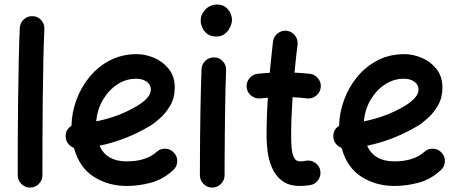

<svg xmlns="http://www.w3.org/2000/svg" viewBox="-20 -787 2062 862"><path d="M126.5 -714.4Q149.4 -713.9 164.8 -696.8Q180.2 -679.7 179.2 -656.7Q176.3 -594.7 174.6 -512Q172.9 -429.2 171.9 -338.4Q170.9 -247.6 170.7 -159.7Q170.4 -71.8 170.4 0Q170.4 22.5 154.1 38.8Q137.7 55.2 114.7 55.2Q92.3 55.2 75.9 38.8Q59.6 22.5 59.6 0Q59.6 -72.3 59.8 -160.2Q60.1 -248 61.3 -339.4Q62.5 -430.7 64.2 -514.4Q65.9 -598.1 68.8 -661.6Q69.8 -684.6 86.9 -700Q104 -715.3 126.5 -714.4Z M757.3 -22.9Q710.9 19.5 656.2 33.7Q601.6 47.9 548.8 47.9Q466.3 47.9 401.1 6.6Q335.9 -34.7 312 -123Q296.9 -128.4 286.4 -141.6Q275.9 -154.8 274.9 -171.9Q272.9 -204.6 300.8 -222.2Q302.2 -281.7 323.2 -338.9Q344.2 -396 382.6 -442.4Q420.9 -488.8 474.4 -516.4Q527.8 -543.9 594.2 -543.9Q632.8 -543.9 672.1 -527.3Q711.4 -510.7 738 -477.3Q764.6 -443.8 764.6 -393.1Q764.6 -348.1 744.6 -313.7Q724.6 -279.3 698.5 -256.1Q672.4 -232.9 654.3 -222.2Q545.4 -157.2 426.8 -132.8Q458 -62.5 548.8 -62.5Q635.7 -62.5 683.1 -105Q700.2 -120.6 723.1 -119.4Q746.1 -118.2 761.2 -101.1Q776.9 -84.5 775.6 -61.3Q774.4 -38.1 757.3 -22.9ZM591.3 -433.6Q545.9 -433.6 506.8 -408Q467.8 -382.3 442.1 -338.9Q416.5 -295.4 412.1 -242.2Q461.4 -252 507.1 -269Q552.7 -286.1 593.3 -310.1Q657.2 -348.1 657.2 -384.3Q657.2 -407.2 638.4 -420.4Q619.6 -433.6 591.3 -433.6Z M880.9 -694.8Q880.9 -722.2 902.3 -744.4Q923.8 -766.6 954.1 -766.6Q978.5 -766.6 993.4 -754.6Q1008.3 -742.7 1014.9 -726.8Q1021.5 -710.9 1021.5 -698.2Q1021.5 -683.1 1013.4 -665.5Q1005.4 -647.9 990 -635.5Q974.6 -623 951.7 -623Q924.8 -623 909.2 -635.7Q893.6 -648.4 887.2 -665.3Q880.9 -682.1 880.9 -694.8ZM942.4 -529.3Q965.3 -528.8 980.7 -511.7Q996.1 -494.6 995.1 -471.7Q993.7 -438 992.4 -389.6Q991.2 -341.3 990.5 -286.6Q989.7 -231.9 989.3 -177.7Q988.8 -123.5 988.5 -77.1Q988.3 -30.8 988.3 0Q988.3 22.5 971.9 38.8Q955.6 55.2 932.6 55.2Q910.2 55.2 893.8 38.8Q877.4 22.5 877.4 0Q877.4 -30.8 877.7 -77.4Q877.9 -124 878.4 -178.5Q878.9 -232.9 879.9 -288.1Q880.9 -343.3 882.1 -392.3Q883.3 -441.4 884.8 -476.6Q885.7 -499.5 902.8 -514.9Q919.9 -530.3 942.4 -529.3Z M1419.9 -393.6Q1417 -371.1 1398.7 -356.9Q1380.4 -342.8 1357.9 -345.2Q1327.6 -349.1 1293.5 -350.6Q1290.5 -306.6 1288.8 -262.2Q1287.1 -217.8 1287.1 -173.3Q1287.1 -146 1289.6 -120.4Q1292 -94.7 1300.5 -78.6Q1309.1 -62.5 1327.1 -62.5Q1338.9 -62.5 1353.5 -65.4Q1376 -69.3 1395 -56.2Q1414.1 -43 1418 -21Q1421.9 1.5 1408.9 20.8Q1396 40 1373.5 43.9Q1361.3 45.9 1349.6 46.9Q1337.9 47.9 1327.1 47.9Q1276.4 47.9 1246.3 24.7Q1216.3 1.5 1201.2 -33.9Q1186 -69.3 1181.4 -106.9Q1176.8 -144.5 1176.8 -173.3Q1176.8 -217.8 1178.2 -261.5Q1179.7 -305.2 1182.6 -348.6Q1165.5 -347.2 1149.4 -345.2Q1127 -342.8 1108.6 -356.9Q1090.3 -371.1 1087.4 -393.6Q1085 -416.5 1099.1 -434.6Q1113.3 -452.6 1135.7 -455.6Q1163.1 -458.5 1190.9 -460Q1194.3 -495.1 1198 -530.3Q1201.7 -565.4 1205.6 -600.1Q1208.5 -623 1226.6 -637.2Q1244.6 -651.4 1267.1 -648.9Q1290 -646 1304.2 -627.9Q1318.4 -609.9 1315.9 -587.4Q1312 -555.7 1308.6 -524.2Q1305.2 -492.7 1302.2 -460.9Q1338.9 -459.5 1372.1 -455.6Q1394.5 -452.6 1408.7 -434.3Q1422.9 -416 1419.9 -393.6Z M1959 -22.9Q1912.6 19.5 1857.9 33.7Q1803.2 47.9 1750.5 47.9Q1668 47.9 1602.8 6.6Q1537.6 -34.7 1513.7 -123Q1498.5 -128.4 1488 -141.6Q1477.5 -154.8 1476.6 -171.9Q1474.6 -204.6 1502.4 -222.2Q1503.9 -281.7 1524.9 -338.9Q1545.9 -396 1584.2 -442.4Q1622.6 -488.8 1676 -516.4Q1729.5 -543.9 1795.9 -543.9Q1834.5 -543.9 1873.8 -527.3Q1913.1 -510.7 1939.7 -477.3Q1966.3 -443.8 1966.3 -393.1Q1966.3 -348.1 1946.3 -313.7Q1926.3 -279.3 1900.1 -256.1Q1874 -232.9 1856 -222.2Q1747.1 -157.2 1628.4 -132.8Q1659.7 -62.5 1750.5 -62.5Q1837.4 -62.5 1884.8 -105Q1901.9 -120.6 1924.8 -119.4Q1947.8 -118.2 1962.9 -101.1Q1978.5 -84.5 1977.3 -61.3Q1976.1 -38.1 1959 -22.9ZM1793 -433.6Q1747.6 -433.6 1708.5 -408Q1669.4 -382.3 1643.8 -338.9Q1618.2 -295.4 1613.8 -242.2Q1663.1 -252 1708.7 -269Q1754.4 -286.1 1794.9 -310.1Q1858.9 -348.1 1858.9 -384.3Q1858.9 -407.2 1840.1 -420.4Q1821.3 -433.6 1793 -433.6Z"/></svg>

Font: Mikhak-DS2-FD SemiBold
Style: Regular
Weight: 600
Designer: Amin Abedi
Version: Version 3.2